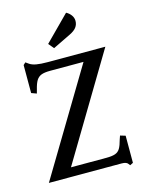

<svg xmlns="http://www.w3.org/2000/svg" viewBox="-133 -967 800 1067"><g transform="rotate(-15 266.5 -433.5)"><path d="M214 -747 355 -889Q372 -880 383 -865Q394 -850 394 -832Q394 -811 382 -795Q370 -779 343 -766L240 -716ZM473 13Q465 0 436 0H18L378 -600H186Q153 -600 135 -593Q117 -586 106.5 -569Q96 -552 88 -519L82 -497L52 -508V-669L65 -681L82 -669Q96 -659 120.5 -654.5Q145 -650 186 -650H517L159 -52H362Q396 -52 414 -58.5Q432 -65 442 -81.5Q452 -98 461 -132L468 -152L498 -143V13L480 22Z"/></g></svg>

Font: Kurale
Style: Regular
Weight: 400
Designer: Eduardo Rodriguez Tunni
Foundry: Eduardo Rodriguez Tunni
Version: Version 2.000